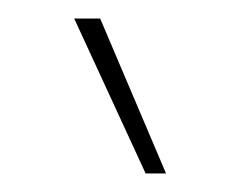

<svg xmlns="http://www.w3.org/2000/svg" viewBox="-20 -759 259 207"><path d="M60 -739H88L159 -572H137Z"/></svg>

Font: Prompt Thin
Style: Regular
Weight: 250
Designer: Katatrad Team
Foundry: CadsonDemak
Version: Version 1.001